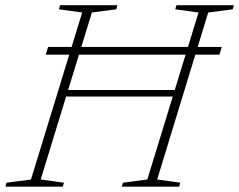

<svg xmlns="http://www.w3.org/2000/svg" viewBox="-46 -702 899 722"><path d="M175 -339 183.5 -363.5H638.5L630.5 -339ZM126 -496.5 135 -525.5H788L779 -496.5ZM263 -655 175.5 -667 180 -682.5H395.5L391 -667L299.5 -655L107 -27L194.5 -15L190 0H-25.5L-21.5 -15L70.5 -27ZM700.5 -655 613 -667 617.5 -682.5H833.5L829 -667L737 -655L545 -27L632 -15L627.5 0H412L416.5 -15L508 -27Z"/></svg>

Font: Newsreader ExtraLight
Style: Italic
Weight: 250
Italic angle: -17°
Designer: Hugues Gentile
Foundry: Production Type
Version: Version 1.003